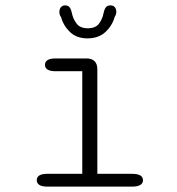

<svg xmlns="http://www.w3.org/2000/svg" viewBox="-20 -693 659 713"><path d="M156 0Q136 0 126.2 -6.2Q116.5 -12.5 116.5 -23.5Q116.5 -35.5 126.2 -41.5Q136 -47.5 156 -47.5H285.5V-428.5H186.5Q166 -428.5 156.5 -434.8Q147 -441 147 -452.5Q147 -463.5 156.5 -469.8Q166 -476 186.5 -476H300.5Q341.5 -476 341.5 -435V-47.5H470.5Q491 -47.5 501 -41.5Q511 -35.5 511 -23.5Q511 -12.5 501 -6.2Q491 0 470.5 0ZM390.5 -673Q400.5 -673 406.2 -666.5Q412 -660 412 -648.5Q412 -644.5 410.5 -639.8Q409 -635 406 -630.5Q397 -598 371.5 -574.2Q346 -550.5 305 -550.5Q264.5 -550.5 240 -574Q215.5 -597.5 207 -629Q203 -634 201.8 -639Q200.5 -644 200.5 -648Q200.5 -659.5 206.2 -666.2Q212 -673 221.5 -673Q233.5 -673 239 -665.2Q244.5 -657.5 247 -644Q251 -624 264 -606Q277 -588 306 -588Q335.5 -588 348.2 -606Q361 -624 364.5 -644Q367 -657 372.5 -665Q378 -673 390.5 -673Z"/></svg>

Font: Sono ExtraLight Monospace Light
Style: Regular
Weight: 300
Version: Version 2.112